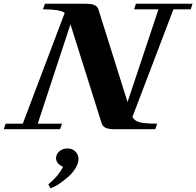

<svg xmlns="http://www.w3.org/2000/svg" viewBox="-57 -683 1038 1015"><path d="M-37.1 0 -26.9 -29.3H63.5L285.2 -615.2Q258.8 -633.8 169.9 -633.8L180.7 -663.1H397.9Q427.2 -663.1 442.9 -656Q458.5 -648.9 463.9 -631.3L617.2 -143.6L780.8 -633.8H651.9L661.6 -663.1H960.9L951.2 -633.8H859.9L643.1 -64.9Q652.8 -44.9 679.7 -37.1Q706.5 -29.3 773.9 -29.3L763.7 0H545.9Q517.1 0 501.5 -7.3Q485.8 -14.6 480 -32.2L315.4 -554.7L142.6 -29.3H271L260.3 0ZM210 312 198.2 292Q250 249.5 276.4 199.2Q239.3 181.6 239.3 153.8Q239.3 132.3 256.8 116.9Q274.4 101.6 299.3 101.6Q324.7 101.6 341.3 117.7Q357.9 133.8 357.9 157.7Q357.9 180.2 342 206.5Q326.2 232.9 298.3 256.3Q243.7 302.7 210 312Z"/></svg>

Font: Elstob ExtraBold
Style: Italic
Weight: 800
Italic angle: -20°
Designer: Peter S. Baker
Version: Version 1.015